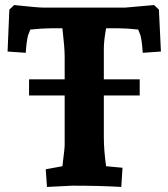

<svg xmlns="http://www.w3.org/2000/svg" viewBox="-20 -735 666 760"><path d="M617 -531 545 -526Q542 -573 536 -595Q536 -596 527 -618Q482 -623 451 -623H400Q391 -575 391 -542V-421H533V-357H391V-193Q391 -140 400 -77L465 -71L460 5Q379 0 266 0L166 5L161 -65L227 -77Q227 -79 229.5 -98Q232 -117 234 -135.5Q236 -154 236 -163V-357H95V-421H236V-512Q236 -546 227 -623H180Q150 -623 100 -618Q91 -596 91 -595Q85 -573 82 -526L10 -531L17 -697L36 -715Q130 -705 150 -705H476L590 -715L609 -697Z"/></svg>

Font: Andada
Style: Bold
Weight: 700
Designer: Carolina Giovagnoli
Foundry: Carolina Giovagnoli
Version: Version 1.003